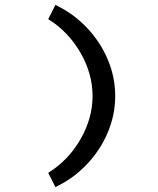

<svg xmlns="http://www.w3.org/2000/svg" viewBox="-20 -740 640 780"><path d="M176 -662 205 -720Q277 -686 332 -628.5Q387 -571 417.5 -499Q448 -427 448 -350Q448 -273 417.5 -201Q387 -129 332 -71.5Q277 -14 205 20L176 -38Q257 -88 306.5 -173.5Q356 -259 356 -350Q356 -441 306.5 -526.5Q257 -612 176 -662Z"/></svg>

Font: Sligoil Micro
Style: Regular
Weight: 400
Designer: Ariel Martín Pérez
Foundry: Igor Stepanchenko
Version: Version 1.001